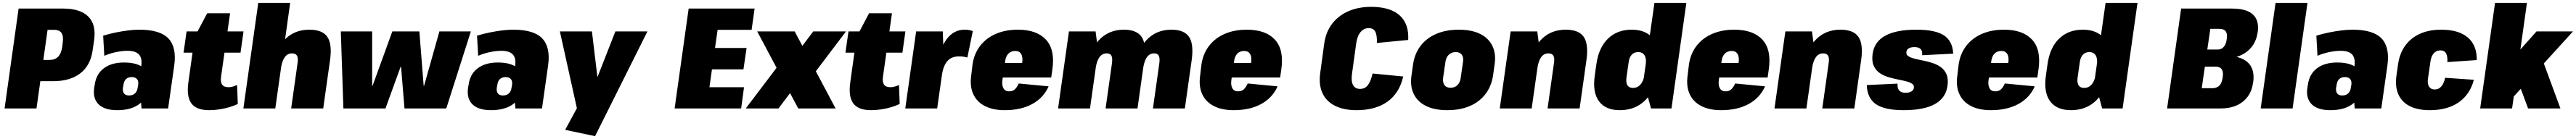

<svg xmlns="http://www.w3.org/2000/svg" viewBox="-20 -760 18003 974"><path d="M110 -700H421Q541 -700 597 -644Q653 -588 638 -480L627 -405Q612 -301 541 -246Q470 -191 350 -191H253L273 -340H327Q364 -340 386 -362.5Q408 -385 415 -432L418 -458Q425 -505 410.5 -528Q396 -551 357 -551H263L319 -597L235 0H12Z M954 -208 968 -303Q974 -354 950.5 -379Q927 -404 871 -404Q833 -404 789 -394.5Q745 -385 709 -369L701 -510Q743 -523 787 -532Q831 -541 874 -546.5Q917 -552 953 -552Q1099 -552 1157 -490.5Q1215 -429 1198 -303L1155 0H969ZM799 12Q711 12 669.5 -28.5Q628 -69 638 -143L642 -166Q652 -241 705.5 -281.5Q759 -322 847 -322Q941 -322 986 -282Q1031 -242 1021 -167L1017 -144Q1007 -69 950.5 -28.5Q894 12 799 12ZM882 -91Q908 -91 923.5 -105.5Q939 -120 942 -145L946 -167Q949 -193 937 -206.5Q925 -220 900 -220Q876 -220 861 -206Q846 -192 843 -166L839 -144Q836 -120 846.5 -105.5Q857 -91 882 -91Z M1442 12Q1353 12 1318 -35Q1283 -82 1296 -179L1341 -502L1428 -667H1588L1525 -222Q1520 -185 1532.5 -167Q1545 -149 1577 -149Q1591 -149 1606.5 -153Q1622 -157 1637 -165L1642 -32Q1617 -19 1583 -9Q1549 1 1512.5 6.5Q1476 12 1442 12ZM1284 -540H1682L1661 -391H1263Z M2060 -320Q2065 -354 2055.5 -370Q2046 -386 2021 -386Q1990 -386 1971 -360.5Q1952 -335 1944 -285L1866 -210L1872 -250Q1894 -398 1963 -475Q2032 -552 2142 -552Q2233 -552 2267.5 -502Q2302 -452 2287 -341L2239 0H2015ZM1785 -740H2008L1961 -403L1904 0H1681Z M2362 -540H2581V-159H2584L2722 -540H2911L2941 -159H2944L3051 -540H3271L3099 0H2807L2783 -292H2780L2674 0H2380Z M3567 -208 3581 -303Q3587 -354 3563.5 -379Q3540 -404 3484 -404Q3446 -404 3402 -394.5Q3358 -385 3322 -369L3314 -510Q3356 -523 3400 -532Q3444 -541 3487 -546.5Q3530 -552 3566 -552Q3712 -552 3770 -490.5Q3828 -429 3811 -303L3768 0H3582ZM3412 12Q3324 12 3282.5 -28.5Q3241 -69 3251 -143L3255 -166Q3265 -241 3318.5 -281.5Q3372 -322 3460 -322Q3554 -322 3599 -282Q3644 -242 3634 -167L3630 -144Q3620 -69 3563.5 -28.5Q3507 12 3412 12ZM3495 -91Q3521 -91 3536.5 -105.5Q3552 -120 3555 -145L3559 -167Q3562 -193 3550 -206.5Q3538 -220 3513 -220Q3489 -220 3474 -206Q3459 -192 3456 -166L3452 -144Q3449 -120 3459.5 -105.5Q3470 -91 3495 -91Z M3930 150 4051 -74 4020 35 3893 -540H4117L4155 -223H4157L4281 -540H4505L4139 194Z M4889 -149H5180L5160 0H4695L4793 -700H5254L5233 -551H4946L5012 -667L4965 -338L4927 -424H5198L5176 -274H4906L4968 -360L4922 -33Z M5272 -540H5534L5820 0H5559ZM5431 -316 5613 -256 5421 0H5192ZM5473 -286 5664 -540H5893L5655 -225Z M6068 12Q5979 12 5944 -35Q5909 -82 5922 -179L5967 -502L6054 -667H6214L6151 -222Q6146 -185 6158.5 -167Q6171 -149 6203 -149Q6217 -149 6232.5 -153Q6248 -157 6263 -165L6268 -32Q6243 -19 6209 -9Q6175 1 6138.5 6.5Q6102 12 6068 12ZM5910 -540H6308L6287 -391H5889Z M6383 -540H6569L6577 -332L6530 0H6307ZM6524 -274Q6543 -410 6593 -481Q6643 -552 6722 -552Q6738 -552 6752.5 -549.5Q6767 -547 6779 -542L6741 -357Q6712 -365 6683 -365Q6631 -365 6602 -333Q6573 -301 6563 -234Z M7002 12Q6920 12 6863.5 -17Q6807 -46 6782 -101Q6757 -156 6768 -232L6777 -308Q6788 -384 6830.5 -439Q6873 -494 6940.5 -523Q7008 -552 7094 -552Q7226 -552 7290.5 -482Q7355 -412 7335 -273L7327 -217H6949L6963 -319H7166L7119 -283L7124 -319Q7130 -360 7117 -381.5Q7104 -403 7076 -403Q7047 -403 7028.5 -385Q7010 -367 7005 -331L6986 -199Q6981 -163 6993 -141.5Q7005 -120 7032 -120Q7059 -120 7074 -135Q7089 -150 7100 -175L7309 -155Q7274 -75 7195 -31.5Q7116 12 7002 12Z M8083 -320Q8087 -354 8078.5 -370Q8070 -386 8046 -386Q8016 -386 7997 -361Q7978 -336 7970 -285L7892 -210L7898 -250Q7920 -398 7989 -475Q8058 -552 8167 -552Q8256 -552 8290 -502Q8324 -452 8309 -341L8261 0H8038ZM7451 -540H7637L7655 -403L7598 0H7375ZM7752 -320Q7756 -354 7747.5 -370Q7739 -386 7714 -386Q7684 -386 7665 -360.5Q7646 -335 7638 -285L7560 -210L7566 -250Q7588 -398 7657 -475Q7726 -552 7835 -552Q7924 -552 7958.5 -502Q7993 -452 7978 -341L7930 0H7707Z M8602 12Q8520 12 8463.5 -17Q8407 -46 8382 -101Q8357 -156 8368 -232L8377 -308Q8388 -384 8430.5 -439Q8473 -494 8540.5 -523Q8608 -552 8694 -552Q8826 -552 8890.5 -482Q8955 -412 8935 -273L8927 -217H8549L8563 -319H8766L8719 -283L8724 -319Q8730 -360 8717 -381.5Q8704 -403 8676 -403Q8647 -403 8628.5 -385Q8610 -367 8605 -331L8586 -199Q8581 -163 8593 -141.5Q8605 -120 8632 -120Q8659 -120 8674 -135Q8689 -150 8700 -175L8909 -155Q8874 -75 8795 -31.5Q8716 12 8602 12Z M9461 12Q9371 12 9310 -19Q9249 -50 9222.5 -108Q9196 -166 9207 -248L9235 -454Q9246 -535 9289.5 -592.5Q9333 -650 9403 -681Q9473 -712 9563 -712Q9695 -712 9761.5 -653Q9828 -594 9822 -480L9603 -459Q9605 -513 9592 -538Q9579 -563 9546 -563Q9513 -563 9490 -536.5Q9467 -510 9459 -459L9429 -242Q9422 -189 9437 -163Q9452 -137 9486 -137Q9520 -137 9540.5 -164Q9561 -191 9573 -245L9787 -224Q9761 -108 9677.5 -48Q9594 12 9461 12Z M10096 12Q10007 12 9947.5 -17Q9888 -46 9861 -101Q9834 -156 9845 -231L9856 -309Q9867 -385 9909 -439.5Q9951 -494 10019 -523Q10087 -552 10176 -552Q10264 -552 10323.5 -523Q10383 -494 10410 -439Q10437 -384 10426 -309L10415 -231Q10404 -156 10362 -101Q10320 -46 10252.5 -17Q10185 12 10096 12ZM10118 -145Q10147 -145 10166 -163.5Q10185 -182 10189 -215L10205 -325Q10210 -359 10196.5 -377Q10183 -395 10154 -395Q10135 -395 10119.5 -386.5Q10104 -378 10094.5 -362.5Q10085 -347 10082 -325L10066 -215Q10062 -182 10075.5 -163.5Q10089 -145 10118 -145Z M10841 -320Q10846 -354 10836.5 -370Q10827 -386 10802 -386Q10771 -386 10752 -360.5Q10733 -335 10725 -285L10647 -210L10653 -250Q10675 -398 10744 -475Q10813 -552 10923 -552Q11014 -552 11048.5 -502Q11083 -452 11068 -341L11020 0H10796ZM10538 -540H10724L10742 -403L10685 0H10462Z M11301 12Q11201 12 11155 -51Q11109 -114 11126 -231L11137 -309Q11153 -426 11218 -489Q11283 -552 11383 -552Q11453 -552 11498.5 -522Q11544 -492 11563 -435Q11582 -378 11571 -296L11563 -245Q11552 -164 11517 -106.5Q11482 -49 11427 -18.5Q11372 12 11301 12ZM11393 -144Q11415 -144 11431 -155Q11447 -166 11457.5 -185.5Q11468 -205 11472 -232L11482 -308Q11488 -349 11474 -372Q11460 -395 11429 -395Q11402 -395 11385 -377.5Q11368 -360 11363 -326L11347 -213Q11343 -180 11354.5 -162Q11366 -144 11393 -144ZM11466 -196 11543 -740H11766L11662 0H11519Z M12009 12Q11927 12 11870.5 -17Q11814 -46 11789 -101Q11764 -156 11775 -232L11784 -308Q11795 -384 11837.5 -439Q11880 -494 11947.5 -523Q12015 -552 12101 -552Q12233 -552 12297.5 -482Q12362 -412 12342 -273L12334 -217H11956L11970 -319H12173L12126 -283L12131 -319Q12137 -360 12124 -381.5Q12111 -403 12083 -403Q12054 -403 12035.5 -385Q12017 -367 12012 -331L11993 -199Q11988 -163 12000 -141.5Q12012 -120 12039 -120Q12066 -120 12081 -135Q12096 -150 12107 -175L12316 -155Q12281 -75 12202 -31.5Q12123 12 12009 12Z M12761 -320Q12766 -354 12756.5 -370Q12747 -386 12722 -386Q12691 -386 12672 -360.5Q12653 -335 12645 -285L12567 -210L12573 -250Q12595 -398 12664 -475Q12733 -552 12843 -552Q12934 -552 12968.5 -502Q13003 -452 12988 -341L12940 0H12716ZM12458 -540H12644L12662 -403L12605 0H12382Z M13285 12Q13152 12 13091 -30Q13030 -72 13027 -164L13242 -174Q13240 -141 13254 -125.5Q13268 -110 13298 -110Q13323 -110 13338.5 -119Q13354 -128 13356 -144Q13359 -164 13343 -174Q13327 -184 13299.5 -191Q13272 -198 13238.5 -204.5Q13205 -211 13172 -221.5Q13139 -232 13113 -251.5Q13087 -271 13074 -303Q13061 -335 13068 -384Q13080 -468 13156.5 -510Q13233 -552 13374 -552Q13506 -552 13566.5 -512Q13627 -472 13631 -384L13414 -373Q13417 -401 13404 -415.5Q13391 -430 13360 -430Q13336 -430 13321 -421.5Q13306 -413 13304 -397Q13301 -377 13317 -366.5Q13333 -356 13360.5 -349Q13388 -342 13421.5 -335.5Q13455 -329 13488 -318Q13521 -307 13546.5 -288Q13572 -269 13585 -237.5Q13598 -206 13591 -158Q13579 -73 13502.5 -30.5Q13426 12 13285 12Z M13894 12Q13812 12 13755.5 -17Q13699 -46 13674 -101Q13649 -156 13660 -232L13669 -308Q13680 -384 13722.5 -439Q13765 -494 13832.5 -523Q13900 -552 13986 -552Q14118 -552 14182.5 -482Q14247 -412 14227 -273L14219 -217H13841L13855 -319H14058L14011 -283L14016 -319Q14022 -360 14009 -381.5Q13996 -403 13968 -403Q13939 -403 13920.5 -385Q13902 -367 13897 -331L13878 -199Q13873 -163 13885 -141.5Q13897 -120 13924 -120Q13951 -120 13966 -135Q13981 -150 13992 -175L14201 -155Q14166 -75 14087 -31.5Q14008 12 13894 12Z M14454 12Q14354 12 14308 -51Q14262 -114 14279 -231L14290 -309Q14306 -426 14371 -489Q14436 -552 14536 -552Q14606 -552 14651.5 -522Q14697 -492 14716 -435Q14735 -378 14724 -296L14716 -245Q14705 -164 14670 -106.5Q14635 -49 14580 -18.5Q14525 12 14454 12ZM14546 -144Q14568 -144 14584 -155Q14600 -166 14610.5 -185.5Q14621 -205 14625 -232L14635 -308Q14641 -349 14627 -372Q14613 -395 14582 -395Q14555 -395 14538 -377.5Q14521 -360 14516 -326L14500 -213Q14496 -180 14507.5 -162Q14519 -144 14546 -144ZM14619 -196 14696 -740H14919L14815 0H14672Z M15224 -700H15579Q15646 -700 15688.5 -682Q15731 -664 15749 -627Q15767 -590 15759 -533L15758 -530Q15746 -447 15684 -398.5Q15622 -350 15522 -348L15523 -371Q15638 -370 15689 -323.5Q15740 -277 15728 -185L15727 -182Q15719 -123 15689 -82.5Q15659 -42 15611 -21Q15563 0 15500 0H15126ZM15441 -142Q15461 -142 15476.5 -149.5Q15492 -157 15501 -173Q15510 -189 15514 -215L15515 -223Q15520 -257 15507.5 -275Q15495 -293 15467 -293H15390L15368 -142ZM15479 -413Q15497 -413 15509.5 -421Q15522 -429 15530.5 -444.5Q15539 -460 15542 -481L15543 -489Q15548 -524 15535.5 -541Q15523 -558 15489 -558H15428L15407 -413Z M16107 -740 16003 0H15780L15884 -740Z M16422 -208 16436 -303Q16442 -354 16418.5 -379Q16395 -404 16339 -404Q16301 -404 16257 -394.5Q16213 -385 16177 -369L16169 -510Q16211 -523 16255 -532Q16299 -541 16342 -546.5Q16385 -552 16421 -552Q16567 -552 16625 -490.5Q16683 -429 16666 -303L16623 0H16437ZM16267 12Q16179 12 16137.5 -28.5Q16096 -69 16106 -143L16110 -166Q16120 -241 16173.5 -281.5Q16227 -322 16315 -322Q16409 -322 16454 -282Q16499 -242 16489 -167L16485 -144Q16475 -69 16418.5 -28.5Q16362 12 16267 12ZM16350 -91Q16376 -91 16391.5 -105.5Q16407 -120 16410 -145L16414 -167Q16417 -193 16405 -206.5Q16393 -220 16368 -220Q16344 -220 16329 -206Q16314 -192 16311 -166L16307 -144Q16304 -120 16314.5 -105.5Q16325 -91 16350 -91Z M16962 12Q16877 12 16821.5 -16.5Q16766 -45 16742 -99.5Q16718 -154 16729 -231L16740 -309Q16751 -386 16790.5 -440.5Q16830 -495 16893.5 -523.5Q16957 -552 17042 -552Q17164 -552 17228 -497Q17292 -442 17290 -339L17085 -325Q17087 -365 17075.5 -386Q17064 -407 17037 -407Q17018 -407 17003.5 -398Q16989 -389 16980 -372.5Q16971 -356 16967 -332L16949 -208Q16944 -172 16957 -152.5Q16970 -133 16997 -133Q17024 -133 17042.5 -154.5Q17061 -176 17069 -215L17270 -201Q17243 -98 17164 -43Q17085 12 16962 12Z M17378 -169 17708 -540H17963L17537 -71ZM17418 -740H17641L17537 0H17314ZM17564 -229 17745 -353 17875 0H17649Z"/></svg>

Font: Pathway Extreme Condensed Black
Style: Italic
Weight: 900
Width: 3
Italic angle: -8°
Version: Version 1.001;gftools[0.9.26]